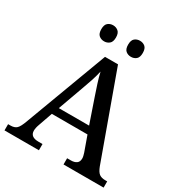

<svg xmlns="http://www.w3.org/2000/svg" viewBox="-207 -1057 1132 1203"><g transform="rotate(30 359.0 -455.5)"><path d="M1 0V-45H18Q47 -45 62.5 -59.5Q78 -74 95 -122L316 -714H410L631 -103Q644 -69 660 -57Q676 -45 704 -45H718V0H428V-45H455Q481 -45 496 -56Q511 -67 511 -91Q511 -100 508.5 -109.5Q506 -119 503 -129L464 -238H206L171 -138Q161 -111 161 -91Q161 -45 221 -45H250V0ZM226 -291H445L386 -463Q372 -504 359 -544Q346 -584 338 -620Q330 -585 318.5 -549.5Q307 -514 291 -471ZM456 -795Q434 -795 418.5 -808Q403 -821 403 -853Q403 -885 418.5 -898Q434 -911 456 -911Q478 -911 493.5 -898Q509 -885 509 -853Q509 -821 493.5 -808Q478 -795 456 -795ZM262 -795Q240 -795 224.5 -808Q209 -821 209 -853Q209 -885 224.5 -898Q240 -911 262 -911Q283 -911 299 -898Q315 -885 315 -853Q315 -821 299 -808Q283 -795 262 -795Z"/></g></svg>

Font: Noto Serif Bengali Medium
Style: Regular
Weight: 500
Designer: Juan Bruce, Universal Thirst, Indian Type Foundry and the Monotype Design Team.
Foundry: Monotype Imaging Inc.
Version: Version 2.003; ttfautohint (v1.8.4.7-5d5b)